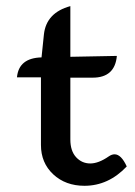

<svg xmlns="http://www.w3.org/2000/svg" viewBox="-20 -597 439 625"><path d="M254.9 7.8Q193.4 7.8 153.3 -29.5Q113.3 -66.9 113.3 -125V-345.2H35.2Q41 -408.2 115.2 -410.2L123 -485.4Q130.9 -555.7 209 -577.1V-412.1L360.4 -415Q354 -344.2 281.7 -344.2H209V-143.1Q209 -105.5 227.8 -85.2Q246.6 -64.9 273.9 -64.9Q300.8 -64.9 334 -87.9Q343.8 -94.7 353 -94.7Q374.5 -94.7 392.6 -55.2Q333 7.8 254.9 7.8Z"/></svg>

Font: Bainsley
Style: Regular
Weight: 400
Designer: Paul James MIller
Foundry: High-Logic / Made with FontCreator
Version: Version 1.411;March 28, 2021;FontCreator 13.0.0.2683 64-bit